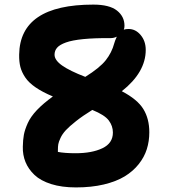

<svg xmlns="http://www.w3.org/2000/svg" viewBox="-20 -777 740 842"><path d="M313 44.9Q251 44.9 204.6 30.3Q158.2 15.6 131.3 -9.8Q104.5 -35.2 91.8 -66.4Q79.1 -97.7 80.1 -133.8Q80.6 -163.6 84.7 -186Q88.9 -208.5 101.6 -236.8Q114.3 -265.1 141.8 -294.2Q169.4 -323.2 211.9 -354Q166.5 -373 136.5 -393.6Q106.4 -414.1 90.8 -437.3Q75.2 -460.4 69.3 -483.6Q63.5 -506.8 64 -537.1Q66.9 -756.8 389.2 -756.8Q460 -756.8 492.9 -730.7Q525.9 -704.6 525.9 -664.1Q525.9 -654.3 522.9 -647Q531.7 -649.9 543.9 -649.9Q574.7 -649.9 596.9 -623.3Q619.1 -596.7 619.1 -558.1Q619.1 -460 514.2 -377Q582.5 -341.3 608.6 -298.8Q634.8 -256.3 634.8 -196.8Q634.8 -157.7 623.8 -122.8Q612.8 -87.9 588.1 -56.9Q563.5 -25.9 526.6 -3.4Q489.7 19 435.3 32Q380.9 44.9 313 44.9ZM219.2 -537.1Q219.2 -513.2 252.4 -489.7Q285.6 -466.3 354 -439.9Q417.5 -479.5 443.8 -512.9Q470.2 -546.4 481 -586.9Q483.4 -596.7 492.2 -616.2Q479.5 -609.9 465.8 -609.9Q394 -610.4 345.2 -605.5Q296.4 -600.6 269.3 -590.8Q242.2 -581.1 230.7 -568.1Q219.2 -555.2 219.2 -537.1ZM233.9 -119.1V-110.8Q263.7 -105 311 -105Q383.3 -105 429.2 -127Q475.1 -148.9 475.1 -195.8Q475.1 -224.6 457 -248.8Q439 -272.9 384.8 -294.9Q342.8 -269 313.5 -245.8Q284.2 -222.7 268.8 -206.1Q253.4 -189.5 245.4 -172.1Q237.3 -154.8 235.6 -144.5Q233.9 -134.3 233.9 -119.1Z"/></svg>

Font: Shantell Sans Irregular
Style: Bold
Weight: 700
Designer: Stephen Nixon, Anya Danilova, Shantell Martin
Foundry: Arrow Type
Version: Version 1.006;[9816181b4]